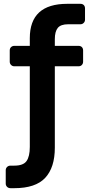

<svg xmlns="http://www.w3.org/2000/svg" viewBox="-20 -760 488 1005"><path d="M35 225Q24 225 17 218Q10 211 10 201V131Q10 121 17 114Q24 107 35 107H55Q102 107 119 83Q136 59 136 9V-413H55Q45 -413 38 -420Q31 -427 31 -437V-496Q31 -507 38 -513.5Q45 -520 55 -520H136V-560Q136 -740 332 -740H401Q412 -740 418.5 -733.5Q425 -727 425 -716V-657Q425 -647 418 -640Q411 -633 401 -633H337Q298 -633 282.5 -614Q267 -595 267 -555V-520H391Q402 -520 408.5 -513.5Q415 -507 415 -496V-437Q415 -427 408.5 -420Q402 -413 391 -413H267V13Q267 117 216.5 171Q166 225 55 225Z"/></svg>

Font: Rubik AZ
Style: Regular
Weight: 500
Designer: Hubert and Fischer
Foundry: Hubert & Fischer
Version: Version 2.000